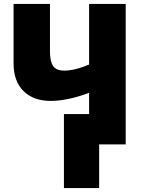

<svg xmlns="http://www.w3.org/2000/svg" viewBox="-20 -734 729 976"><path d="M619 0H484V222H305V-154H433V-262Q322 -221 238 -221Q150 -221 99.5 -271Q49 -321 49 -412V-714H234V-472Q234 -422 250 -398.5Q266 -375 307 -375Q332 -375 363.5 -382.5Q395 -390 433 -406V-714H619Z"/></svg>

Font: Noto Sans SemiCondensed Black
Style: Regular
Weight: 900
Width: 4
Designer: Monotype Design Team
Foundry: Monotype Imaging Inc.
Version: Version 2.013; ttfautohint (v1.8.4.7-5d5b)